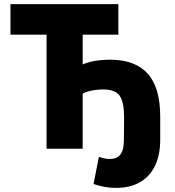

<svg xmlns="http://www.w3.org/2000/svg" viewBox="-20 -725 855 936"><path d="M545 191Q517 191 489.5 186Q462 181 436 172L462 40Q477 44 488.5 47Q500 50 516 50Q550 50 567 28Q584 6 584 -43L585 -154Q585 -227 563.5 -258Q542 -289 482 -289Q465 -289 446 -286.5Q427 -284 410 -279.5Q393 -275 383 -268V0H207V-556H31V-705H557V-556H383V-411Q399 -418 420.5 -423.5Q442 -429 467.5 -431.5Q493 -434 516 -434Q639 -434 700 -366Q761 -298 761 -157V-44Q761 31 735.5 83.5Q710 136 662 163.5Q614 191 545 191Z"/></svg>

Font: Nunito Sans 7pt Condensed Black
Style: Regular
Weight: 900
Width: 3
Designer: Vernon Adams
Foundry: Vernon Adams
Version: Version 3.101;gftools[0.9.27]